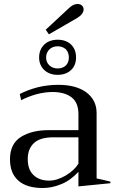

<svg xmlns="http://www.w3.org/2000/svg" viewBox="-20 -932 578 962"><path d="M209 -783C209 -783 225 -760 225 -760C225 -760 367 -842 367 -842C388 -855 399 -870 399 -885C399 -892 396 -899 391 -904C386 -909 378 -912 368 -912C353 -912 338 -904 323 -889C323 -889 209 -783 209 -783ZM202 -581C219 -565 242 -557 269 -557C296 -557 319 -565 336 -581C353 -597 361 -618 361 -644C361 -671 353 -692 336 -709C319 -725 296 -733 269 -733C242 -733 219 -725 202 -709C185 -692 176 -671 176 -644C176 -618 185 -597 202 -581ZM310 -604C299 -594 286 -589 269 -589C252 -589 239 -594 228 -604C217 -614 211 -627 211 -644C211 -661 217 -674 228 -685C239 -695 252 -700 269 -700C286 -700 299 -695 310 -685C320 -674 325 -661 325 -644C325 -627 320 -614 310 -604ZM72 -27C100 -2 141 10 194 10C224 10 255 4 286 -9C317 -21 346 -42 373 -71C373 -71 373 2 373 2C373 2 533 -14 533 -14C533 -14 533 -22 533 -22C510 -28 487 -33 464 -38C464 -38 464 -366 464 -366C464 -409 447 -443 413 -469C379 -494 332 -507 273 -507C238 -507 203 -503 170 -495C136 -486 106 -475 79 -461C79 -461 86 -430 86 -430C109 -442 135 -452 163 -460C190 -467 217 -471 243 -471C284 -471 316 -462 339 -444C362 -426 373 -398 373 -360C373 -360 373 -280 373 -280C373 -280 225 -280 225 -280C168 -280 122 -269 85 -246C48 -223 30 -185 30 -134C30 -87 44 -52 72 -27ZM310 -53C281 -36 253 -27 226 -27C194 -27 168 -36 149 -54C129 -72 119 -99 119 -135C119 -170 130 -197 151 -216C172 -235 204 -244 247 -244C247 -244 373 -244 373 -244C373 -244 373 -112 373 -112C359 -89 338 -70 310 -53Z"/></svg>

Font: BUSH 25 TRIRONG 0515 A
Style: Regular
Weight: 400
Designer: Katatrad Team
Foundry: CadsonDemak